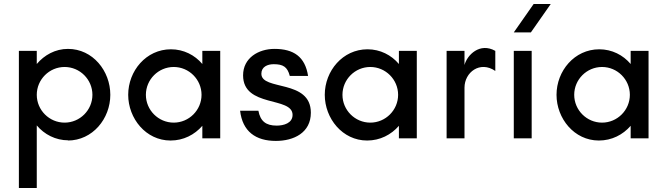

<svg xmlns="http://www.w3.org/2000/svg" viewBox="-20 -696 3358 966"><path d="M305 -359C382 -359 445 -296 445 -219C445 -142 382 -79 305 -79C228 -79 165 -142 165 -219C165 -296 228 -359 305 -359ZM321 11C446 11 535 -99 535 -219C535 -339 447 -450 322 -450C258 -450 203 -419 165 -374V-440H75V250H165V-65C203 -20 259 10 324 10Z M854 -359C931 -359 994 -296 994 -219C994 -142 931 -79 854 -79C777 -79 714 -142 714 -219C714 -296 777 -359 854 -359ZM998 -374C960 -419 904 -448 840 -448C715 -448 625 -339 625 -219C625 -100 714 11 838 11C903 11 959 -18 998 -63V0H1088V-440H998Z M1368 13C1458 13 1544 -28 1544 -129C1544 -299 1295 -238 1295 -325C1295 -360 1326 -373 1357 -373C1404 -373 1426 -360 1438 -314H1530C1515 -411 1457 -450 1361 -450C1281 -450 1203 -405 1203 -317C1203 -153 1452 -212 1452 -118C1452 -76 1407 -64 1372 -64C1318 -64 1290 -86 1280 -139H1188C1200 -35 1266 13 1368 13Z M1843 -359C1920 -359 1983 -296 1983 -219C1983 -142 1920 -79 1843 -79C1766 -79 1703 -142 1703 -219C1703 -296 1766 -359 1843 -359ZM1987 -374C1949 -419 1893 -448 1829 -448C1704 -448 1614 -339 1614 -219C1614 -100 1703 11 1827 11C1892 11 1948 -18 1987 -63V0H2077V-440H1987Z M2472 -440C2394 -484 2330 -419 2317 -369V-440H2227V0H2317V-255C2317 -332 2395 -392 2472 -339Z M2665 -676 2565 -533H2651L2751 -676ZM2655 0V-440H2565V0Z M3009 -359C3086 -359 3149 -296 3149 -219C3149 -142 3086 -79 3009 -79C2932 -79 2869 -142 2869 -219C2869 -296 2932 -359 3009 -359ZM3153 -374C3115 -419 3059 -448 2995 -448C2870 -448 2780 -339 2780 -219C2780 -100 2869 11 2993 11C3058 11 3114 -18 3153 -63V0H3243V-440H3153Z"/></svg>

Font: Glacial Indifference
Style: Medium
Weight: 500
Version: Version 1.001